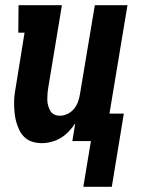

<svg xmlns="http://www.w3.org/2000/svg" viewBox="-20 -540 540 735"><path d="M299 175 328 0H257L268 -68Q257 -51 243 -36.5Q229 -22 212.5 -12Q196 -2 177 3Q158 8 140 8Q121 8 103.5 2.5Q86 -3 73.5 -15Q61 -27 53.5 -43Q46 -59 41.5 -76Q37 -93 35.5 -111.5Q34 -130 34 -148.5Q34 -167 37 -186Q40 -205 43 -223L74 -415H50L51 -520H217L165 -206Q163 -195 162 -183Q161 -171 161 -159.5Q161 -148 164 -137Q167 -126 172 -116.5Q177 -107 187 -102Q197 -97 209 -97Q224 -97 238.5 -104Q253 -111 263 -123Q273 -135 278.5 -150Q284 -165 286 -179L343 -520H468L399 -105H454L408 175Z"/></svg>

Font: Iosevka Curly Slab Extrabold
Style: Italic
Weight: 800
Italic angle: -9°
Monospace: yes
Designer: Belleve Invis
Foundry: Belleve Invis
Version: Version 22.1.2; ttfautohint (v1.8.4)